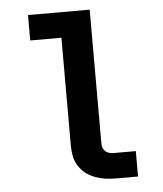

<svg xmlns="http://www.w3.org/2000/svg" viewBox="-53 -781 705 828"><g transform="rotate(-5 300.0 -367.5)"><path d="M415 0Q393 0 370.5 -3Q348 -6 326.5 -14Q305 -22 287 -35.5Q269 -49 256.5 -68Q244 -87 239 -109.5Q234 -132 234 -155V-625H99V-735H366V-155Q366 -145 369.5 -136Q373 -127 380 -121Q387 -115 396.5 -112.5Q406 -110 415 -110H511V0Z"/></g></svg>

Font: Iosevka SS04 XBd Ex
Style: Regular
Weight: 800
Width: 7
Monospace: yes
Designer: Belleve Invis
Foundry: Belleve Invis
Version: Version 19.0.0; ttfautohint (v1.8.4)